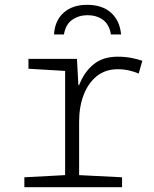

<svg xmlns="http://www.w3.org/2000/svg" viewBox="-20 -776 640 796"><path d="M81 0V-41L250 -50V-482L98 -491V-532H299L305 -423H308Q328 -476 367 -508.5Q406 -541 468 -541Q498 -541 524 -536Q550 -531 570 -524L555 -471Q537 -479 514.5 -484Q492 -489 468 -489Q417 -489 381.5 -460.5Q346 -432 327 -383Q308 -334 308 -271V-50L486 -41V0ZM341 -756Q404 -756 440.5 -723Q477 -690 482 -633H440Q433 -675 406.5 -694Q380 -713 343 -713Q307 -713 279.5 -694Q252 -675 245 -633H204Q207 -690 243.5 -723Q280 -756 341 -756Z"/></svg>

Font: Noto Sans Mono Light
Style: Regular
Weight: 300
Designer: Monotype Design Team
Foundry: Monotype Imaging Inc.
Version: Version 2.014; ttfautohint (v1.8.4.7-5d5b)